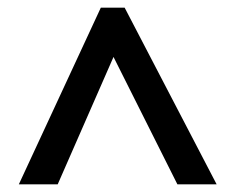

<svg xmlns="http://www.w3.org/2000/svg" viewBox="-20 -738 612 499"><path d="M29 -259 242 -718H304L543 -259H441L275 -590L130 -259Z"/></svg>

Font: Noto Sans SemiBold
Style: Regular
Weight: 600
Designer: Monotype Design Team
Foundry: Monotype Imaging Inc.
Version: Version 2.007